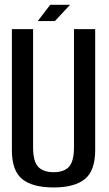

<svg xmlns="http://www.w3.org/2000/svg" viewBox="-20 -800 468 824"><path d="M210 4.5Q300 4.5 344.2 -31.5Q388.5 -67.5 388.5 -155.5V-675H297.5V-168Q297.5 -107.5 276 -84.2Q254.5 -61 210 -61Q165.5 -61 143.8 -84.2Q122 -107.5 122 -168V-675H31V-155.5Q31 -67.5 75.2 -31.5Q119.5 4.5 210 4.5ZM170 -709.5H215.5L281 -779.5H224.5ZM142 -709.5H187.5L250.5 -779.5H195.5Z"/></svg>

Font: Anybody Condensed
Style: Regular
Weight: 400
Width: 3
Designer: Tyler Finck
Foundry: Etcetera Type Company
Version: Version 1.113;gftools[0.9.25]